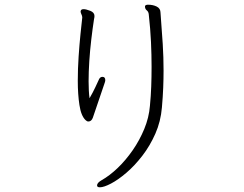

<svg xmlns="http://www.w3.org/2000/svg" viewBox="-20 -757 1040 817"><path d="M597 -731Q599 -737 610 -737Q631 -737 647 -729Q663 -721 663 -703Q669 -626 672.5 -569.5Q676 -513 676 -457Q676 -422 674.5 -384Q673 -346 669 -300Q664 -240 641 -188Q618 -136 585.5 -94Q553 -52 518 -22Q483 8 452.5 24Q422 40 405 40Q393 40 393 32Q393 21 412 10Q446 -9 480.5 -42Q515 -75 544.5 -117.5Q574 -160 594 -208.5Q614 -257 618 -307Q622 -348 623.5 -389Q625 -430 625 -473Q625 -523 622.5 -578Q620 -633 613 -696Q612 -707 604.5 -713Q597 -719 597 -729ZM375 -256Q369 -240 356 -240Q350 -240 344 -246Q325 -264 318 -310Q311 -356 311 -413Q311 -464 314.5 -516Q318 -568 322.5 -612Q327 -656 330 -682V-683Q330 -689 326.5 -696Q323 -703 323 -709Q323 -710 323.5 -710.5Q324 -711 324 -712Q326 -718 336 -718Q346 -718 364 -711Q382 -704 382 -689Q382 -686 381.5 -682.5Q381 -679 380 -675Q374 -636 368.5 -589.5Q363 -543 360 -497Q357 -451 357 -411Q357 -390 358 -371.5Q359 -353 361 -339Q375 -363 385.5 -385.5Q396 -408 402 -421Q407 -430 416 -430Q428 -430 428 -416Q428 -414 427.5 -411.5Q427 -409 426 -406Z"/></svg>

Font: Moon Stars Kai HW Light
Style: Regular
Weight: 300
Designer: GuiWonder
Version: Version 1.101